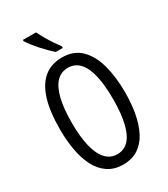

<svg xmlns="http://www.w3.org/2000/svg" viewBox="-226 -1031 997 1141"><g transform="rotate(-30 272.5 -460.0)"><path d="M496.1 -357.9Q496.1 -281.2 483.9 -214.6Q471.7 -147.9 445.6 -97.4Q419.4 -46.9 377 -18.6Q334.5 9.8 273.9 9.8Q212.4 9.8 169.4 -19.3Q126.5 -48.3 100.3 -99.1Q74.2 -149.9 62.3 -216.8Q50.3 -283.7 50.3 -358.9Q50.3 -481 75.4 -562Q100.6 -643.1 150.4 -683.6Q200.2 -724.1 273.9 -724.1Q354 -724.1 402.8 -675.5Q451.7 -627 473.9 -543.9Q496.1 -460.9 496.1 -357.9ZM130.9 -357.9Q130.9 -260.7 147.2 -194.6Q163.6 -128.4 195.3 -94.7Q227.1 -61 272.9 -61Q319.8 -61 351.1 -94Q382.3 -127 398.2 -193.1Q414.1 -259.3 414.1 -357.9Q414.1 -504.9 378.9 -579.1Q343.8 -653.3 273.9 -653.3Q226.1 -653.3 194.3 -619.9Q162.6 -586.4 146.7 -520.8Q130.9 -455.1 130.9 -357.9ZM215.3 -930.2Q226.6 -906.7 242.4 -879.4Q258.3 -852.1 275.4 -826.4Q292.5 -800.8 307.1 -781.7V-770.5H258.8Q243.7 -783.7 224.9 -802.5Q206.1 -821.3 187 -842.5Q168 -863.8 151.9 -884.3Q135.7 -904.8 125.5 -921.4V-930.2Z"/></g></svg>

Font: Open Sans Condensed
Style: Regular
Weight: 400
Width: 3
Designer: Monotype Design Team
Foundry: Monotype Imaging Inc.
Version: Version 3.000